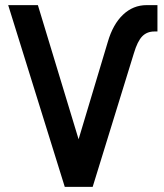

<svg xmlns="http://www.w3.org/2000/svg" viewBox="-20 -730 640 750"><path d="M233 0 12 -710H128L287 -186L401 -566Q421 -635 460.5 -672.5Q500 -710 553 -710H595V-607H583Q554 -607 535.5 -588Q517 -569 503 -522L342 0Z"/></svg>

Font: Geist Mono SemiBold
Style: Regular
Weight: 600
Monospace: yes
Designer: Basement.studio, Andrés Briganti, Mateo Zaragoza
Foundry: Basement.studio, Vercel, Andrés Briganti, Guido Ferreyra, Mateo Zaragoza
Version: Version 1.500; ttfautohint (v1.8.4.7-5d5b)